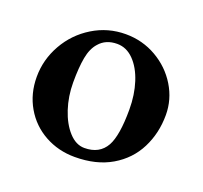

<svg xmlns="http://www.w3.org/2000/svg" viewBox="-86 -525 673 637"><g transform="rotate(20 250.5 -206.5)"><path d="M27 -193Q27 -254 57.5 -308Q88 -362 141 -394.5Q194 -427 257 -427Q316 -427 365.5 -398.5Q415 -370 444 -322.5Q473 -275 473 -220Q473 -156 446 -102.5Q419 -49 365.5 -17.5Q312 14 236 14Q178 14 130 -12.5Q82 -39 54.5 -86.5Q27 -134 27 -193ZM332 -66Q353 -104 353 -196Q353 -248 339 -291.5Q325 -335 299.5 -361Q274 -387 241 -387Q201 -387 178 -360Q160 -340 153.5 -305Q147 -270 147 -217Q147 -168 161.5 -124Q176 -80 201 -52.5Q226 -25 256 -25Q309 -25 332 -66Z"/></g></svg>

Font: EB Garamond SemiBold
Style: Regular
Weight: 600
Designer: Georg Duffner and Octavio Pardo
Foundry: Georg Duffner
Version: Version 1.000